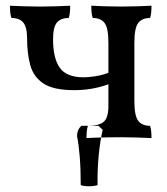

<svg xmlns="http://www.w3.org/2000/svg" viewBox="-20 -481 587 673"><path d="M511 3Q489 2 461.5 1Q434 0 404 0Q379 0 356 0.5Q333 1 314.5 1.5Q296 2 283 3Q283 -8 284 -19Q285 -30 288 -40Q327 -40 343.5 -54Q360 -68 360 -110V-331Q360 -383 346.5 -400.5Q333 -418 305 -418Q302 -427 301 -437.5Q300 -448 300 -461Q320 -460 347.5 -459Q375 -458 405 -458Q435 -458 462.5 -459Q490 -460 511 -461Q511 -448 510 -437.5Q509 -427 506 -418Q478 -418 464.5 -400.5Q451 -383 451 -331V-127Q451 -75 464.5 -57.5Q478 -40 506 -40Q509 -31 510 -20.5Q511 -10 511 3ZM240 -165Q167 -165 132 -188.5Q97 -212 86 -253Q75 -294 75 -345Q75 -386 61.5 -402Q48 -418 20 -418Q17 -427 16 -437.5Q15 -448 15 -461Q36 -460 63.5 -459Q91 -458 121 -458Q151 -458 178.5 -459Q206 -460 226 -461Q226 -448 225 -437.5Q224 -427 221 -418Q193 -418 179.5 -402Q166 -386 166 -343Q166 -277 189.5 -243.5Q213 -210 274 -210Q290 -210 315.5 -214Q341 -218 363 -227V-187Q338 -177 306.5 -171Q275 -165 240 -165ZM322 168Q321 115 326 63.5Q331 12 340 -26L325 -40H265Q250 -26 250 -4Q256 25 259.5 68.5Q263 112 263 168Q276 172 292 172Q308 172 322 168Z"/></svg>

Font: Vollkorn
Style: Regular
Weight: 400
Designer: Friedrich Althausen
Foundry: Friedrich Althausen
Version: Version 4.104